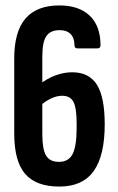

<svg xmlns="http://www.w3.org/2000/svg" viewBox="-20 -681 435 707"><path d="M198.9 6Q112.7 6 72.5 -40.8Q32.4 -87.6 32.4 -189.4V-465.7Q32.4 -564.8 73.9 -612.9Q115.5 -661 198.7 -661Q271 -661 310.5 -623.1Q350.1 -585.2 350.1 -514.3Q350.1 -502.9 339.3 -502.9H265.5Q254.2 -502.9 254.2 -514.3Q254.2 -541 240.1 -555.5Q226 -570 199.9 -570Q165.5 -570 150.7 -548Q135.8 -526.1 135.8 -472.8V-187.5Q135.8 -131.7 149.5 -108.4Q163.1 -85 197.3 -85Q232.5 -85 247.3 -113.7Q262.2 -142.4 262.2 -209.4V-227.2Q262.2 -283.1 250.5 -305.8Q238.7 -328.4 208.4 -328.4Q189.5 -328.4 168.2 -318.5Q146.9 -308.6 124 -288.5L124.4 -369.2Q154.5 -392.9 185.5 -403.9Q216.5 -414.9 245.7 -414.9Q307.9 -414.9 336.8 -369.1Q365.6 -323.3 365.6 -223.1Q365.6 -107.6 324.8 -50.8Q283.9 6 198.9 6Z"/></svg>

Font: Sofia Sans Extra Condensed
Style: Regular
Weight: 400
Designer: Botio Nikoltchev, Ani Petrova
Foundry: lettersoup
Version: Version 4.101